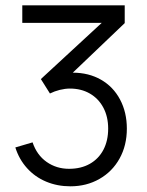

<svg xmlns="http://www.w3.org/2000/svg" viewBox="-20 -668 538 702"><path d="M237.3 13.2Q189.5 13.2 148.7 -3.9Q107.9 -21 78.9 -53.2Q49.8 -85.4 36.1 -128.9L99.1 -147.5Q114.7 -101.1 150.6 -75.9Q186.5 -50.8 232.4 -50.8Q276.4 -50.8 308.6 -69.1Q340.8 -87.4 358.2 -120.6Q375.5 -153.8 375.5 -197.8Q375.5 -241.2 357.9 -274.4Q340.3 -307.6 308.6 -325.9Q276.9 -344.2 235.4 -344.2Q218.3 -344.2 198.7 -339.4Q179.2 -334.5 162.6 -326.2L129.4 -378.9L352.1 -584.5H61.5V-648.4H436V-583.5L246.1 -402.3Q304.2 -402.3 349.1 -376.7Q394 -351.1 418.9 -304.2Q443.8 -257.3 443.8 -197.8Q443.8 -136.2 417.2 -88.4Q390.6 -40.5 343.5 -13.7Q296.4 13.2 237.3 13.2Z"/></svg>

Font: Potro Sans Bangla
Style: Regular
Weight: 400
Designer: Jayed Ahsan Saad
Foundry: Codepotro
Version: Potro Sans Bangla;Version 0.996;CodepotroFonts;